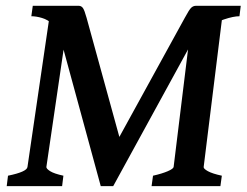

<svg xmlns="http://www.w3.org/2000/svg" viewBox="-20 -635 841 655"><path d="M736.8 -35.6 731.9 0H497.1L502 -35.6Q532.7 -42.5 552 -50.8Q571.3 -59.1 572.3 -65.4L631.8 -550.3L738.3 -578.1L674.8 -65.4Q673.8 -59.6 689.2 -51Q704.6 -42.5 736.8 -35.6ZM801.3 -615.2 796.9 -579.6Q776.4 -579.6 743.7 -568.6Q710.9 -557.6 680.7 -538.1Q650.4 -518.6 636.2 -493.2L366.2 0H364.7Q362.8 -41 360.8 -65.2Q358.9 -89.4 359.1 -103.5Q359.4 -117.7 365.2 -127.9L610.4 -574.2Q625.5 -602.5 632.6 -608.9Q639.6 -615.2 648.4 -615.2ZM397.9 -128.9Q401.9 -113.8 392.8 -87.6Q383.8 -61.5 364.7 0H323.7L185.5 -507.3Q177.2 -536.6 160.2 -552.2Q143.1 -567.9 123.3 -573.7Q103.5 -579.6 86.9 -579.6L91.8 -615.2H248.5Q257.3 -615.2 262.7 -607.9Q268.1 -600.6 275.4 -574.2ZM213.9 -581.5 138.2 -65.4Q137.7 -59.6 151.1 -51Q164.6 -42.5 196.3 -35.6L191.9 0H2.9L7.3 -35.6Q71.8 -48.8 73.7 -65.4L147.5 -569.3Z"/></svg>

Font: Gentium Plus
Style: Bold Italic
Weight: 700
Italic angle: -8°
Designer: Victor Gaultney, Annie Olsen, Iska Routamaa, Becca Hirsbrunner
Foundry: SIL International
Version: Version 6.101